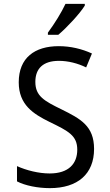

<svg xmlns="http://www.w3.org/2000/svg" viewBox="-20 -964 570 994"><path d="M228 -795V-784H282C325 -820 394 -894 419 -935V-944H319C298 -899 264 -844 228 -795ZM238 10C382 10 467 -63 467 -193C467 -312 397 -349 298 -398C210 -441 163 -466 163 -540C163 -610 204 -649 285 -649C333 -649 383 -636 426 -615L456 -687C404 -711 345 -725 284 -725C160 -725 77 -665 77 -538C77 -421 153 -374 236 -333C335 -285 380 -262 380 -189C380 -118 337 -66 237 -66C180 -66 117 -82 68 -104V-25C110 -3 176 10 238 10Z"/></svg>

Font: Noto Sans Mono Condensed
Style: Regular
Weight: 400
Width: 3
Designer: Monotype Design Team
Foundry: Monotype Imaging Inc.
Version: Version 2.014